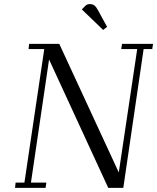

<svg xmlns="http://www.w3.org/2000/svg" viewBox="-20 -916 766 936"><path d="M53.2 0 56.2 -25.9H99.1L195.8 -676.8H119.1L122.1 -702.1H269L559.1 -75.2L648.9 -676.8H570.8L575.2 -702.1H726.1L722.2 -676.8H680.2L581.1 0H507.8L219.2 -626L130.9 -25.9H206.1L202.1 0ZM378.9 -870.1 397.9 -889.2Q405.8 -896 418 -896Q432.1 -896 440.9 -888.9Q449.7 -881.8 459 -863.8L502 -785.2L482.9 -770Z"/></svg>

Font: Dehuti Alt
Style: Italic
Weight: 400
Version: Version 1.2